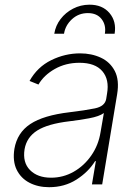

<svg xmlns="http://www.w3.org/2000/svg" viewBox="-20 -779 589 811"><path d="M187.5 11.7Q140.6 11.7 104.4 -7.1Q68.2 -25.9 50.4 -62.1Q32.7 -98.4 40.8 -150.2Q52.6 -218.4 108 -255.1Q163.4 -291.9 274.5 -305Q338.1 -312.5 380.7 -321.2Q423.3 -329.9 428.6 -361.2L432.2 -383.9Q442.5 -443.2 412.1 -478.5Q381.7 -513.8 315.7 -513.8Q257.8 -513.8 211.6 -487.7Q165.5 -461.6 142.4 -421.9L104.8 -437.1Q137.8 -496.1 196.4 -524.9Q255 -553.6 318.2 -553.6Q366.8 -553.6 406.1 -535.3Q445.3 -517 465 -478.9Q484.7 -440.7 474.8 -381L411.6 0H368.3L384.9 -98.4H381.7Q353.3 -52.6 302.9 -20.4Q252.5 11.7 187.5 11.7ZM195.7 -28.4Q246.8 -28.4 291 -53.4Q335.2 -78.5 365.6 -122.2Q396 -165.8 404.8 -221.2L418.7 -301.5Q399.5 -287.3 356.4 -279.3Q313.2 -271.3 273.1 -266.7Q182.2 -256 137.4 -227.8Q92.7 -199.6 83.8 -148.8Q74.9 -93 106.7 -60.7Q138.5 -28.4 195.7 -28.4ZM209.2 -636.4Q214.8 -671.2 236 -698.7Q257.1 -726.2 288.7 -742.5Q320.3 -758.9 357.2 -759.2Q412.3 -759.6 442.5 -723.9Q472.7 -688.2 464.1 -636.4H422.9Q429 -672.6 409.3 -698.2Q389.6 -723.7 351.2 -723.7Q312.1 -723.7 284.1 -698Q256 -672.2 250.4 -636.4Z"/></svg>

Font: Inter Extra Light  BETA
Style: Italic
Weight: 200
Italic angle: 9.39999°
Designer: Rasmus Andersson
Foundry: rsms
Version: Version 3.011;git-f93a4a705